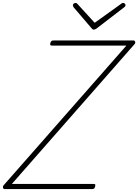

<svg xmlns="http://www.w3.org/2000/svg" viewBox="-66 -1294 946 1314"><path d="M-35 0Q-40 0 -43 -4Q-46 -8 -46 -14Q-46 -20 -42 -25L799 -982H290Q280 -982 278 -986.5Q276 -991 279 -1001Q282 -1010 286.5 -1013.5Q291 -1017 300 -1017H848Q856 -1017 859 -1008Q862 -999 854 -991L15 -35H574Q585 -35 586 -30.5Q587 -26 585 -18Q583 -8 578.5 -4Q574 0 564 0ZM775 -1274Q782 -1274 787.5 -1269.5Q793 -1265 793 -1259Q793 -1255 791.5 -1252Q790 -1249 785 -1245L595 -1099Q588 -1095 584 -1093Q580 -1091 576 -1091Q572 -1091 569 -1093Q566 -1095 562 -1099L438 -1244Q437 -1248 435 -1251Q433 -1254 433 -1258Q433 -1266 439 -1270Q445 -1274 452 -1274Q456 -1274 458.5 -1272Q461 -1270 465 -1266L582 -1138L759 -1265Q766 -1271 769 -1272.5Q772 -1274 775 -1274Z"/></svg>

Font: Playwrite CO Thin
Style: Regular
Weight: 250
Version: Version 1.002